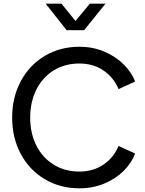

<svg xmlns="http://www.w3.org/2000/svg" viewBox="-20 -1011 789 1043"><path d="M46 -372Q46 -482 93 -570Q140 -658 223.5 -707.5Q307 -757 411 -757Q485 -757 547 -730.5Q609 -704 652 -661Q695 -618 714 -568L624 -527Q597 -591 541.5 -628.5Q486 -666 411 -666Q333 -666 272.5 -629Q212 -592 178 -525Q144 -458 144 -372Q144 -286 178 -219.5Q212 -153 272.5 -116Q333 -79 411 -79Q486 -79 541.5 -116.5Q597 -154 624 -218L714 -177Q695 -126 652 -83Q609 -40 547 -14Q485 12 411 12Q307 12 223.5 -37.5Q140 -87 93 -174.5Q46 -262 46 -372ZM228 -991H314L390 -897L468 -991H553L437 -847H342Z"/></svg>

Font: BLUETTI 2.0 Normal
Style: Normal
Weight: 400
Designer: Stijn de Vries
Foundry: tokotype
Version: Version 2.005;October 31, 2023;FontCreator 14.0.0.2814 64-bi